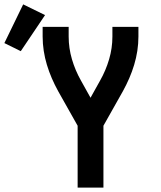

<svg xmlns="http://www.w3.org/2000/svg" viewBox="-114 -858 734 878"><path d="M241 0V-283L152 -441Q136 -470 123 -500Q110 -530 100.5 -561.5Q91 -593 86 -625.5Q81 -658 81 -691V-735H200V-691Q200 -638 215 -587Q230 -536 256 -490L300 -411L344 -490Q370 -536 385 -587Q400 -638 400 -691V-735H519V-691Q519 -658 514 -625.5Q509 -593 499.5 -561.5Q490 -530 477 -500Q464 -470 448 -441L359 -283V0ZM-19 -624 -94 -661 -8 -838 92 -789Z"/></svg>

Font: Zed Sans Extended
Style: Bold
Weight: 700
Width: 7
Designer: Belleve Invis
Foundry: Belleve Invis
Version: Version 1.0.0; ttfautohint (v1.8.4)